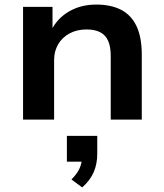

<svg xmlns="http://www.w3.org/2000/svg" viewBox="-20 -524 720 841"><path d="M81 0V-494H210V-392H205Q232 -445 283.5 -474.5Q335 -504 402 -504Q466 -504 510.5 -481Q555 -458 578 -409.5Q601 -361 601 -284V0H465V-279Q465 -320 453.5 -345.5Q442 -371 418.5 -383Q395 -395 359 -395Q317 -395 284.5 -377.5Q252 -360 234.5 -329.5Q217 -299 217 -261V0ZM340 297 293 262Q318 237 328.5 213.5Q339 190 339 166L365 184H273V71H406V150Q406 194 390.5 230Q375 266 340 297Z"/></svg>

Font: Nunito Sans 10pt SemiExpanded
Style: Bold
Weight: 700
Width: 6
Designer: Vernon Adams
Foundry: Vernon Adams
Version: Version 3.101;gftools[0.9.27]